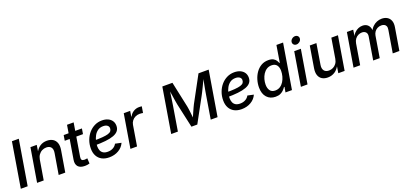

<svg xmlns="http://www.w3.org/2000/svg" viewBox="33 -1836 6229 2927"><g transform="rotate(-20 3147.0 -372.5)"><path d="M267.1 -727.5 146.5 0H35.2L155.8 -727.5Z M460 -319.8 406.7 0H299.3L390.1 -545.9H492.2L471.7 -412.1L460 -416Q495.1 -487.8 544.2 -520.3Q593.3 -552.7 656.2 -552.7Q713.4 -552.7 752.7 -528.6Q792 -504.4 808.6 -457.8Q825.2 -411.1 813.5 -343.3L756.3 0H649.4L705.6 -336.9Q715.3 -397 690.4 -428Q665.5 -459 614.3 -459Q576.7 -459 544.2 -442.4Q511.7 -425.8 489.5 -394.5Q467.3 -363.3 460 -319.8Z M1225.1 -545.9 1210.9 -458.5H915L929.2 -545.9ZM1030.8 -675.8H1138.2L1050.8 -147.5Q1045.4 -113.8 1057.1 -98.9Q1068.8 -84 1100.1 -84Q1108.4 -84 1122.3 -85.9Q1136.2 -87.9 1146.5 -89.8L1150.9 -3.9Q1133.8 1.5 1113.8 4.4Q1093.8 7.3 1074.2 7.3Q999 7.3 964.8 -31.2Q930.7 -69.8 941.9 -138.7Z M1469.7 11.7Q1400.4 11.7 1350.8 -14.6Q1301.3 -41 1274.4 -90.6Q1247.6 -140.1 1247.6 -209.5Q1247.6 -280.3 1270.5 -343Q1293.5 -405.8 1334.7 -453.9Q1376 -502 1431.2 -529.3Q1486.3 -556.6 1550.8 -556.6Q1605.5 -556.6 1646.7 -538.1Q1688 -519.5 1710.9 -485.4Q1733.9 -451.2 1733.9 -404.3Q1733.9 -356.9 1708.3 -324.2Q1682.6 -291.5 1630.1 -271.7Q1577.6 -252 1497.3 -243.2Q1417 -234.4 1308.1 -234.4L1321.3 -308.1Q1411.6 -308.1 1471.7 -312.7Q1531.7 -317.4 1566.4 -328.1Q1601.1 -338.9 1615.5 -357.2Q1629.9 -375.5 1629.9 -403.3Q1629.9 -432.6 1605.5 -450.2Q1581.1 -467.8 1540 -467.8Q1487.3 -467.8 1451.2 -441.9Q1415 -416 1393.1 -375.5Q1371.1 -335 1361.1 -290.5Q1351.1 -246.1 1351.1 -209Q1351.1 -171.9 1363 -141.8Q1375 -111.8 1402.6 -94.2Q1430.2 -76.7 1476.6 -76.7Q1525.4 -76.7 1563.2 -97.7Q1601.1 -118.7 1619.6 -154.8L1717.8 -133.8Q1689 -66.9 1622.3 -27.6Q1555.7 11.7 1469.7 11.7Z M1813.5 0 1903.8 -545.9H2007.8L1993.7 -458H1999.5Q2021.5 -502.9 2063.5 -528.3Q2105.5 -553.7 2153.3 -553.7Q2163.6 -553.7 2176.5 -553Q2189.5 -552.2 2198.2 -550.8L2181.2 -448.2Q2173.8 -450.2 2157.7 -452.1Q2141.6 -454.1 2126 -454.1Q2088.4 -454.1 2056.4 -438.5Q2024.4 -422.9 2003.2 -395.3Q1981.9 -367.7 1975.6 -331.5L1920.9 0Z M2475.1 0 2595.7 -727.5H2759.8L2849.1 -310.1Q2853 -291.5 2856.9 -262.5Q2860.8 -233.4 2864.5 -200.2Q2868.2 -167 2871.3 -135Q2874.5 -103 2876 -78.1H2852.5Q2863.8 -104.5 2877.7 -136.7Q2891.6 -168.9 2906.2 -201.9Q2920.9 -234.9 2933.8 -263.2Q2946.8 -291.5 2956.5 -310.1L3182.6 -727.5H3347.7L3227.1 0H3116.2L3180.7 -391.6Q3184.6 -416 3190.4 -448.2Q3196.3 -480.5 3202.9 -515.6Q3209.5 -550.8 3216.3 -585.7Q3223.1 -620.6 3228.5 -650.4H3236.8Q3220.7 -614.3 3202.9 -576.4Q3185.1 -538.6 3168.2 -503.4Q3151.4 -468.3 3136.7 -439.5Q3122.1 -410.6 3111.8 -391.6L2898.4 0H2803.2L2716.8 -391.6Q2711.9 -416 2705.1 -457.5Q2698.2 -499 2690.9 -549.6Q2683.6 -600.1 2675.8 -650.4H2686Q2681.6 -619.1 2676.5 -583.7Q2671.4 -548.3 2666.3 -513.2Q2661.1 -478 2656.5 -446.5Q2651.9 -415 2647.9 -391.6L2583.5 0Z M3616.7 11.7Q3547.4 11.7 3497.8 -14.6Q3448.2 -41 3421.4 -90.6Q3394.5 -140.1 3394.5 -209.5Q3394.5 -280.3 3417.5 -343Q3440.4 -405.8 3481.7 -453.9Q3522.9 -502 3578.1 -529.3Q3633.3 -556.6 3697.8 -556.6Q3752.4 -556.6 3793.7 -538.1Q3835 -519.5 3857.9 -485.4Q3880.9 -451.2 3880.9 -404.3Q3880.9 -356.9 3855.2 -324.2Q3829.6 -291.5 3777.1 -271.7Q3724.6 -252 3644.3 -243.2Q3564 -234.4 3455.1 -234.4L3468.3 -308.1Q3558.6 -308.1 3618.7 -312.7Q3678.7 -317.4 3713.4 -328.1Q3748 -338.9 3762.5 -357.2Q3776.9 -375.5 3776.9 -403.3Q3776.9 -432.6 3752.4 -450.2Q3728 -467.8 3687 -467.8Q3634.3 -467.8 3598.1 -441.9Q3562 -416 3540 -375.5Q3518.1 -335 3508.1 -290.5Q3498 -246.1 3498 -209Q3498 -171.9 3510 -141.8Q3522 -111.8 3549.6 -94.2Q3577.1 -76.7 3623.5 -76.7Q3672.4 -76.7 3710.2 -97.7Q3748 -118.7 3766.6 -154.8L3864.7 -133.8Q3835.9 -66.9 3769.3 -27.6Q3702.6 11.7 3616.7 11.7Z M4167.5 10.7Q4080.6 10.7 4027.8 -47.1Q3975.1 -105 3975.1 -207.5Q3975.1 -271.5 3993.7 -333Q4012.2 -394.5 4047.4 -444.1Q4082.5 -493.7 4133.3 -523.2Q4184.1 -552.7 4249 -552.7Q4301.3 -552.7 4330.8 -535.4Q4360.4 -518.1 4374.8 -494.6Q4389.2 -471.2 4396 -454.1H4401.9L4446.8 -727.5H4554.7L4434.1 0H4329.1L4344.2 -85.4H4335.4Q4322.8 -65.9 4302 -43.5Q4281.2 -21 4248.5 -5.1Q4215.8 10.7 4167.5 10.7ZM4194.3 -80.6Q4240.2 -80.6 4274.9 -103.3Q4309.6 -126 4332.8 -163.3Q4356 -200.7 4367.7 -245.1Q4379.4 -289.6 4379.4 -333Q4379.4 -392.1 4352.3 -426.8Q4325.2 -461.4 4269.5 -461.4Q4224.1 -461.4 4189.5 -439.2Q4154.8 -417 4131.6 -380.6Q4108.4 -344.2 4096.4 -300.5Q4084.5 -256.8 4084.5 -213.9Q4084.5 -155.3 4111.3 -117.9Q4138.2 -80.6 4194.3 -80.6Z M4579.1 0 4669.4 -545.9H4776.9L4686.5 0ZM4737.3 -629.4Q4709.5 -629.4 4692.9 -647.9Q4676.3 -666.5 4680.2 -692.9Q4684.6 -719.7 4707.8 -738.3Q4731 -756.8 4758.3 -756.8Q4786.6 -756.8 4803.2 -738.3Q4819.8 -719.7 4815.4 -692.9Q4811.5 -666.5 4788.3 -647.9Q4765.1 -629.4 4737.3 -629.4Z M5016.6 6.8Q4961.4 6.8 4923.3 -16.4Q4885.3 -39.6 4869.4 -85.4Q4853.5 -131.3 4864.7 -199.2L4921.9 -545.9H5029.3L4974.6 -212.4Q4964.8 -153.8 4989.7 -120.4Q5014.6 -86.9 5068.4 -86.9Q5104.5 -86.9 5135.7 -102.5Q5167 -118.2 5189 -148.4Q5210.9 -178.7 5218.3 -222.7L5271.5 -545.9H5378.9L5288.6 0H5186L5207.5 -133.8H5218.3Q5182.1 -59.6 5130.9 -26.4Q5079.6 6.8 5016.6 6.8Z M5433.1 0 5523.9 -545.9H5626L5607.9 -419.4L5599.6 -422.4Q5618.7 -469.2 5647.5 -498.5Q5676.3 -527.8 5710 -541.5Q5743.7 -555.2 5777.3 -555.2Q5819.3 -555.2 5847.2 -537.1Q5875 -519 5889.2 -487.1Q5903.3 -455.1 5904.8 -412.1L5892.6 -419.4Q5910.6 -463.9 5941.2 -493.9Q5971.7 -523.9 6010.3 -539.6Q6048.8 -555.2 6089.8 -555.2Q6140.1 -555.2 6177 -533.4Q6213.9 -511.7 6230.7 -469.2Q6247.6 -426.8 6237.3 -364.7L6176.8 0H6069.3L6129.4 -361.3Q6135.7 -397.9 6126 -419.9Q6116.2 -441.9 6095.9 -451.4Q6075.7 -460.9 6050.3 -460.9Q6014.2 -460.9 5985.4 -445.6Q5956.5 -430.2 5938.7 -404.3Q5920.9 -378.4 5915 -346.2L5857.9 0H5752L5813 -368.2Q5820.3 -412.6 5797.9 -436.8Q5775.4 -460.9 5735.4 -460.9Q5704.1 -460.9 5674.6 -446.5Q5645 -432.1 5624 -403.8Q5603 -375.5 5596.2 -335.4L5540.5 0Z"/></g></svg>

Font: Inter Medium
Style: Italic
Weight: 500
Italic angle: -9.3988°
Designer: Rasmus Andersson
Foundry: rsms
Version: Version 4.001;git-66647c0bb